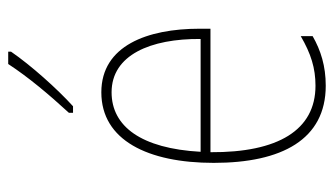

<svg xmlns="http://www.w3.org/2000/svg" viewBox="-193 -611 814 468"><g transform="rotate(-90 214.0 -377.0)"><path d="M322 -757V-764H292C260 -715 218 -665 173 -616V-606H189C232 -645 289 -709 322 -757ZM223 -537C106 -537 51 -423 51 -263C51 -97 108 10 239 10C287 10 325 -2 360 -22V-51C317 -26 282 -15 239 -15C131 -15 76 -106 77 -271H378V-298C378 -424 337 -537 223 -537ZM223 -512C314 -512 354 -417 353 -295H78C86 -440 140 -512 223 -512Z"/></g></svg>

Font: Noto Sans Khmer UI Condensed Thin
Style: Regular
Weight: 100
Width: 3
Designer: Danh Hong and the Monotype Design Team
Foundry: Monotype Imaging Inc.
Version: Version 2.002